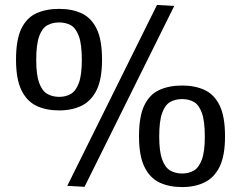

<svg xmlns="http://www.w3.org/2000/svg" viewBox="-20 -750 978 779"><path d="M45 -508Q45 -589 66.5 -633.5Q88 -678 127.5 -696Q167 -714 220 -714Q273 -714 312 -695.5Q351 -677 372.5 -632.5Q394 -588 394 -508Q394 -429 372 -384.5Q350 -340 311 -321Q272 -302 220 -302Q167 -302 128 -320.5Q89 -339 67 -384Q45 -429 45 -508ZM127 -507Q127 -446 139 -413.5Q151 -381 172 -369Q193 -357 220 -357Q247 -357 267.5 -369Q288 -381 300 -413.5Q312 -446 312 -507Q312 -570 300 -603Q288 -636 267.5 -647.5Q247 -659 220 -659Q193 -659 172 -647.5Q151 -636 139 -603Q127 -570 127 -507ZM323 8 253 4 617 -730 687 -726ZM544 -197Q544 -278 565.5 -322.5Q587 -367 626.5 -385Q666 -403 719 -403Q772 -403 811 -384.5Q850 -366 871.5 -321.5Q893 -277 893 -197Q893 -118 871 -73.5Q849 -29 810 -10Q771 9 719 9Q666 9 627 -9.5Q588 -28 566 -73Q544 -118 544 -197ZM626 -196Q626 -135 638 -102.5Q650 -70 671 -58Q692 -46 719 -46Q746 -46 766.5 -58Q787 -70 799 -102.5Q811 -135 811 -196Q811 -259 799 -292Q787 -325 766.5 -336.5Q746 -348 719 -348Q692 -348 671 -336.5Q650 -325 638 -292Q626 -259 626 -196Z"/></svg>

Font: Georama Medium
Style: Regular
Weight: 500
Designer: Jean-Baptiste Levee
Foundry: Production Type
Version: Version 1.000